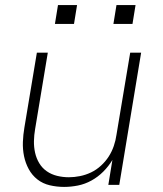

<svg xmlns="http://www.w3.org/2000/svg" viewBox="-20 -727 640 755"><path d="M232 8Q203 8 175.5 1.5Q148 -5 127 -21.5Q106 -38 93 -62Q80 -86 74.5 -113Q69 -140 70 -168.5Q71 -197 76 -226L125 -520H168L118 -219Q114 -196 113.5 -172.5Q113 -149 118 -126.5Q123 -104 134.5 -85Q146 -66 164 -53.5Q182 -41 204.5 -35.5Q227 -30 251 -30Q272 -30 294.5 -34.5Q317 -39 338 -49Q359 -59 377 -75.5Q395 -92 407.5 -111.5Q420 -131 427.5 -153Q435 -175 438 -197L492 -520H535L449 0H406L422 -98Q407 -73 386 -52Q365 -31 339.5 -17Q314 -3 286.5 2.5Q259 8 232 8ZM426 -633 438 -707H513L501 -633ZM196 -633 208 -707H283L271 -633Z"/></svg>

Font: Iosevka SS04 XLt Ex
Style: Italic
Weight: 200
Width: 7
Italic angle: -9°
Monospace: yes
Designer: Belleve Invis
Foundry: Belleve Invis
Version: Version 19.0.0; ttfautohint (v1.8.4)